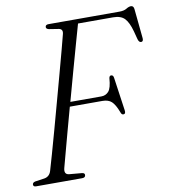

<svg xmlns="http://www.w3.org/2000/svg" viewBox="-83 -784 754 853"><g transform="rotate(-10 294.5 -357.5)"><path d="M176 -689.5Q176.5 -700 190.5 -700H510.5Q531.5 -700 543.2 -707.5Q555 -715 564.5 -715Q576 -715 578 -700.5L591 -570.5Q594 -551.5 582.5 -550.5Q572.5 -550 568 -566L558.5 -602.5Q547 -644.5 530 -662.2Q513 -680 478 -680H320Q311.5 -650.5 296.5 -597Q281.5 -543.5 263 -477.2Q244.5 -411 226 -343H366Q386 -343 399 -357.8Q412 -372.5 415 -416Q416.5 -427.5 424.5 -427.5Q434.5 -427.5 436 -414L457.5 -263.5Q459.5 -248 449.5 -247.5Q440.5 -246.5 436.5 -260Q423 -295.5 408.2 -309Q393.5 -322.5 367 -322.5H220Q204 -264.5 189.8 -212Q175.5 -159.5 164.8 -119.2Q154 -79 148.5 -58.5Q141 -30 165 -27.5L222 -22.5Q234.5 -21 234 -12Q234 0 218.5 0H11Q-1.5 0 -1.5 -10Q-1 -19.5 11.5 -22L53 -28Q76.5 -32 84 -56Q91.5 -80.5 104.5 -126.8Q117.5 -173 133.8 -231.5Q150 -290 167 -352.8Q184 -415.5 200 -473.8Q216 -532 228 -577.5Q240 -623 246 -646.5Q251 -667.5 232 -671L188 -678Q175.5 -681 176 -689.5Z"/></g></svg>

Font: Fraunces 144pt Soft Light
Style: Italic
Weight: 300
Italic angle: -16°
Version: Version 1.000;[b76b70a41]